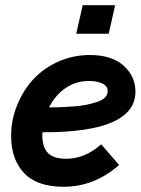

<svg xmlns="http://www.w3.org/2000/svg" viewBox="-20 -710 545 740"><path d="M423.8 -689.9 398.9 -580.1H273.9L298.8 -689.9ZM502 -356.9Q502 -199.2 143.6 -200.2Q143.1 -196.3 143.1 -189Q143.1 -143.1 164.6 -120.6Q186 -98.1 234.9 -98.1Q307.6 -98.1 370.1 -153.8L439 -74.2Q343.8 9.8 225.1 9.8Q122.6 9.8 72.8 -43Q22.9 -95.7 22.9 -186Q22.9 -247.6 45.9 -304.4Q68.8 -361.3 108.2 -404.1Q147.5 -446.8 204.6 -472.4Q261.7 -498 326.2 -498Q410.6 -498 456.3 -457Q502 -416 502 -356.9ZM323.2 -397.9Q271.5 -397.9 231.7 -369.9Q191.9 -341.8 168.9 -295.9Q194.8 -296.4 213.4 -296.9Q231.9 -297.4 261.7 -299.6Q291.5 -301.8 312 -305.9Q332.5 -310.1 353 -316.7Q373.5 -323.2 384.3 -334Q395 -344.7 395 -358.9Q395 -378.9 373.8 -388.4Q352.5 -397.9 323.2 -397.9Z"/></svg>

Font: HK Grotesk Legacy
Style: Bold Italic
Weight: 700
Italic angle: -13°
Designer: Alfredo Marco Pradil
Foundry: Hanken Design Co.
Version: Version 2.022;PS 002.022;hotconv 1.0.88;makeotf.lib2.5.64775